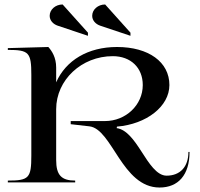

<svg xmlns="http://www.w3.org/2000/svg" viewBox="-20 -815 892 858"><path d="M202 -744.4C202 -724 216.9 -707.3 238 -700.2L373 -655V-669L259.9 -795C227.9 -795 202 -772.3 202 -744.4ZM392 -744.4C392 -724 406.9 -707.3 428 -700.2L563 -655V-669L449.9 -795C417.9 -795 392 -772.3 392 -744.4ZM15 0H316V-8C254 -8 231 -33 231 -100V-327V-327.1C231.1 -457.6 344.4 -564 484 -564C564.2 -564 618 -512.4 618 -435C618 -345.9 542.3 -274 449 -274H296V-260L379 -250.5C430.3 -245 466.8 -176.6 511.4 -109.6C556 -42.6 608.9 23 693 23C776.2 23 827 -32.7 827 -136H822C822 -69.9 785.3 -30 724.3 -30C680.6 -30 645.8 -85.4 611.4 -139C578.9 -189.6 545 -236.7 501.4 -242.4L502.7 -249.2C634.5 -260 737 -339.4 737 -435C737 -537.8 644.3 -605 503 -605C372.6 -605 274.2 -544.9 231 -447.1V-513C231 -558.5 212 -587 196 -605L15 -600V-592C109.5 -592 120 -580.8 120 -480V-120C120 -19.4 109.5 -8 15 -8Z"/></svg>

Font: Prida01
Style: Bold
Weight: 700
Designer: gluk
Foundry: gluk
Version: Version 00.072